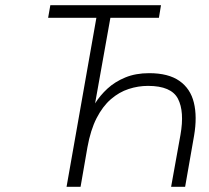

<svg xmlns="http://www.w3.org/2000/svg" viewBox="-20 -720 805 740"><path d="M236.5 0 351.5 -651.5H165.5L174 -700H600.5L592.5 -651.5H405.5L346.5 -321.5Q365.5 -352 394.2 -378.5Q423 -405 463 -421.5Q503 -438 555 -438Q629 -438 671.5 -408.2Q714 -378.5 727.2 -324.5Q740.5 -270.5 728 -197L693.5 0H639.5L675.5 -200Q691.5 -290 665.8 -339.5Q640 -389 550.5 -389Q512.5 -389 475.8 -377Q439 -365 407.2 -337.5Q375.5 -310 352.2 -264.5Q329 -219 317 -152.5L290.5 0Z"/></svg>

Font: Overpass ExtraLight
Style: Italic
Weight: 250
Italic angle: -10°
Designer: Delve Withrington, Dave Bailey, Thomas Jockin
Foundry: Delve Fonts LLC
Version: Version 4.000